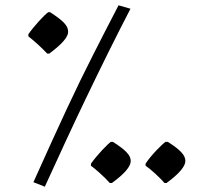

<svg xmlns="http://www.w3.org/2000/svg" viewBox="-20 -690 807 724"><path d="M149 14C203 -104 254 -215 303 -317C363 -442 419 -555 472 -657L427 -670C389 -597 359 -538 331 -483C264 -351 213 -241 106 -3ZM158 -488H166C213 -523 237 -550 237 -570C237 -594 218 -612 169 -644H162C148 -635 106 -589 87 -561V-553C116 -530 139 -508 158 -488ZM394 0H402C449 -34 473 -62 473 -83C473 -105 453 -125 406 -155H398C388 -149 348 -108 323 -73V-65C335 -57 376 -21 394 0ZM600 0H608C656 -35 679 -63 679 -83C679 -105 660 -125 613 -155H604C590 -145 549 -104 529 -73V-65C542 -57 583 -21 600 0Z"/></svg>

Font: Noto Nastaliq Urdu
Style: Regular
Weight: 400
Designer: Monotype Design Team (Patrick Giasson: type design, Kamal Mansour: OpenType code, Glenda Bellarosa). Updated by Simon Co
Foundry: Monotype Imaging Inc., Simon Cozens
Version: Version 3.009